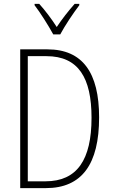

<svg xmlns="http://www.w3.org/2000/svg" viewBox="-20 -968 587 988"><path d="M254 -791H290C314 -836 356 -899 388 -941V-948H364C329 -908 300 -871 272 -829C246 -870 211 -916 182 -948H158V-941C186 -905 229 -837 254 -791ZM490 -364C490 -594 405 -714 224 -714H84V0H216C402 0 490 -124 490 -364ZM451 -362C451 -146 377 -35 214 -35H123V-679H219C384 -679 451 -567 451 -362Z"/></svg>

Font: Noto Sans Arabic UI Cn XLt
Style: Regular
Weight: 200
Width: 3
Designer: Monotype Design Team, Nadine Chahine and Nizar Qandah
Foundry: Monotype Imaging Inc.
Version: Version 2.010